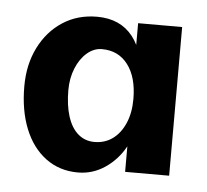

<svg xmlns="http://www.w3.org/2000/svg" viewBox="-35 -758 436 404"><g transform="rotate(5 182.5 -556.0)"><path d="M15 -562Q15 -608 33 -644Q51 -680 82.5 -700.5Q114 -721 155 -721Q204 -721 230.5 -687.5Q257 -654 257 -592L242 -648V-715H335V-401H242V-474L257 -512Q257 -482 241.5 -454Q226 -426 200 -408.5Q174 -391 143 -391Q104 -391 75 -412.5Q46 -434 30.5 -472.5Q15 -511 15 -562ZM246 -555Q246 -601 226 -627.5Q206 -654 171 -654Q154 -654 139.5 -641.5Q125 -629 116.5 -608Q108 -587 108 -562Q108 -530 115.5 -506.5Q123 -483 137.5 -470.5Q152 -458 172 -458Q194 -458 210.5 -470Q227 -482 236.5 -504Q246 -526 246 -555Z"/></g></svg>

Font: Our Lexend
Style: Regular
Weight: 400
Designer: Bonnie Shaver-Troup, Thomas Jockin
Foundry: Lexend
Version: Version 1.007